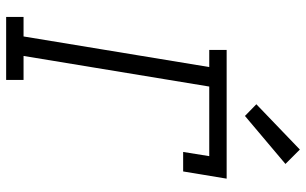

<svg xmlns="http://www.w3.org/2000/svg" viewBox="-210 -810 1019 640"><g transform="rotate(90 300.0 -489.5)"><path d="M36 0V-58H101L203 -677H146V-735H575L551 -590H486L500 -677H268L166 -58H246V0ZM366 -796 327 -834 478 -979 526 -931Z"/></g></svg>

Font: Iosevka Curly Slab LtEx
Style: Italic
Weight: 300
Width: 7
Italic angle: -9°
Monospace: yes
Designer: Belleve Invis
Foundry: Belleve Invis
Version: Version 11.1.0; ttfautohint (v1.8.3)